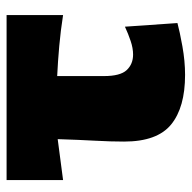

<svg xmlns="http://www.w3.org/2000/svg" viewBox="-20 -520 555 554"><g transform="rotate(-90 257.0 -242.5)"><path d="M318.5 14.5Q224.5 14.5 175.2 -25.8Q126 -66 126 -161.5Q126 -200.5 128.5 -245.2Q131 -290 133 -353L15 -337.5V-500.5H491V-337.5Q446.5 -344.5 402 -348.5Q357.5 -352.5 315 -354.5Q315 -321 315 -287.2Q315 -253.5 315 -219.5Q315 -172.5 332.2 -154Q349.5 -135.5 377 -135.5Q395.5 -135.5 416.2 -142.5Q437 -149.5 457.5 -159L468 -7.5Q444 -1 401 6.8Q358 14.5 318.5 14.5Z"/></g></svg>

Font: Commissioner Flair ExtraBold
Style: Regular
Weight: 800
Designer: Kostas Bartsokas
Foundry: Kostas Bartsokas
Version: Version 1.000; ttfautohint (v1.8.3)